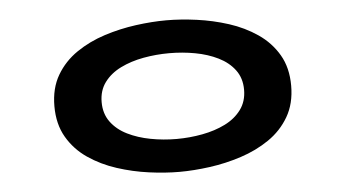

<svg xmlns="http://www.w3.org/2000/svg" viewBox="-42 -581 1185 660"><g transform="rotate(-5 550.0 -250.5)"><path d="M552.5 11Q503.5 11 447.8 3.5Q392 -4 338 -21.5Q284 -39 240 -69Q196 -99 169.8 -144Q143.5 -189 143.5 -251Q143.5 -313 169.8 -357.8Q196 -402.5 240 -432.5Q284 -462.5 337.8 -479.8Q391.5 -497 447.2 -504.5Q503 -512 552.5 -512Q601.5 -512 657 -504.5Q712.5 -497 766.2 -479.8Q820 -462.5 864 -432.5Q908 -402.5 934.2 -357.8Q960.5 -313 960.5 -251Q960.5 -189 934.2 -144Q908 -99 864 -69Q820 -39 766.2 -21.5Q712.5 -4 657 3.5Q601.5 11 552.5 11ZM552.5 -102.5Q598 -102.5 641.8 -110.8Q685.5 -119 720.8 -136.5Q756 -154 777 -182.5Q798 -211 798 -251Q798 -291 777 -319.2Q756 -347.5 720.5 -365Q685 -382.5 641.5 -390.5Q598 -398.5 552.5 -398.5Q507 -398.5 463.2 -390.5Q419.5 -382.5 384 -365Q348.5 -347.5 327.5 -319.2Q306.5 -291 306.5 -251Q306.5 -211 327.5 -182.5Q348.5 -154 384 -136.5Q419.5 -119 463.2 -110.8Q507 -102.5 552.5 -102.5Z"/></g></svg>

Font: Trispace Expanded SemiBold
Style: Regular
Weight: 600
Width: 7
Designer: Tyler Finck
Foundry: Etcetera Type Company
Version: Version 1.210; ttfautohint (v1.8.3)